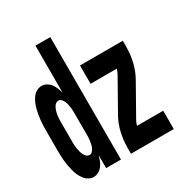

<svg xmlns="http://www.w3.org/2000/svg" viewBox="-173 -863 946 998"><g transform="rotate(-30 300.0 -363.5)"><path d="M104 8Q88 8 73.5 0Q59 -8 49 -21.5Q39 -35 32.5 -50Q26 -65 22 -80.5Q18 -96 15 -112.5Q12 -129 10.5 -145Q9 -161 8.5 -177.5Q8 -194 8 -210V-320Q8 -336 8.5 -352.5Q9 -369 10.5 -385Q12 -401 15 -417.5Q18 -434 22 -449.5Q26 -465 32.5 -480Q39 -495 49 -508.5Q59 -522 73.5 -530Q88 -538 104 -538Q119 -538 133 -530Q147 -522 156.5 -509Q166 -496 171.5 -481.5Q177 -467 181 -452V-735H270V0H181V-78Q177 -63 171.5 -48.5Q166 -34 156.5 -21Q147 -8 133 0Q119 8 104 8ZM141 -102Q151 -102 158.5 -110Q166 -118 170 -128Q174 -138 176 -148Q178 -158 179.5 -168.5Q181 -179 181 -189.5Q181 -200 181 -210V-320Q181 -330 181 -340.5Q181 -351 179.5 -361.5Q178 -372 176 -382Q174 -392 170 -402Q166 -412 158.5 -420Q151 -428 141 -428Q133 -428 126.5 -423.5Q120 -419 115.5 -412Q111 -405 108 -397.5Q105 -390 103 -382.5Q101 -375 100 -367.5Q99 -360 98 -352Q97 -344 97 -336Q97 -328 97 -320V-210Q97 -199 97.5 -188.5Q98 -178 99.5 -167.5Q101 -157 103.5 -147Q106 -137 110.5 -127Q115 -117 123 -109.5Q131 -102 141 -102ZM330 0V-33Q330 -80 340.5 -125.5Q351 -171 374 -211L475 -390Q479 -397 482 -404.5Q485 -412 488 -420H330V-530H587V-497Q587 -450 576.5 -404.5Q566 -359 543 -319L442 -140Q438 -133 435 -125.5Q432 -118 430 -110H587V0Z"/></g></svg>

Font: Iosevka Curly XBdEx
Style: Regular
Weight: 800
Width: 7
Monospace: yes
Designer: Belleve Invis
Foundry: Belleve Invis
Version: Version 11.1.0; ttfautohint (v1.8.3)